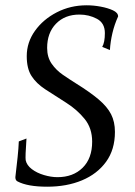

<svg xmlns="http://www.w3.org/2000/svg" viewBox="-20 -692 510 725"><path d="M158 13Q84 13 46 -7Q38 -11 38 -23Q43 -65 46.5 -98.5Q50 -132 51 -158L80 -169Q75 -99 77 -87Q81 -68 100 -53.5Q119 -39 146 -31Q173 -23 197 -23Q256 -23 292 -58.5Q328 -94 328 -157Q328 -208 299.5 -243Q271 -278 230 -304Q184 -333 150.5 -355Q117 -377 99 -405Q81 -433 81 -480Q81 -532 112 -575.5Q143 -619 194.5 -645.5Q246 -672 307 -672H308Q333 -672 360 -667Q387 -662 406.5 -653Q426 -644 426 -630Q412 -599 404.5 -567Q397 -535 395 -503L366 -515Q376 -532 376 -567Q376 -605 346 -621Q316 -637 280 -637Q225 -637 191.5 -602.5Q158 -568 158 -511Q158 -476 175 -451.5Q192 -427 217.5 -409.5Q243 -392 267 -377Q320 -344 352.5 -316.5Q385 -289 399.5 -260.5Q414 -232 414 -194Q414 -127 380.5 -81Q347 -35 289.5 -11Q232 13 158 13Z"/></svg>

Font: Luxurious Roman
Style: Regular
Weight: 400
Designer: Robert E. Leuschke
Foundry: Robert E. Leuschke
Version: Version 1.010; ttfautohint (v1.8.3)